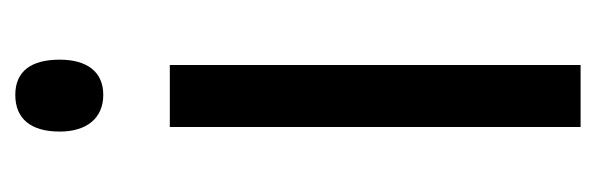

<svg xmlns="http://www.w3.org/2000/svg" viewBox="-284 -495 779 251"><g transform="rotate(-90 105.5 -369.5)"><path d="M107 -739C76 -739 59 -719 59 -681C59 -645 77 -624 107 -624C137 -624 153 -645 153 -681C153 -718 138 -739 107 -739ZM146 -537H65V0H146Z"/></g></svg>

Font: Noto Sans Lao Looped ExtraCondensed
Style: Regular
Weight: 400
Width: 2
Designer: Mark Frömberg, Ben Mitchell
Foundry: The Fontpad Ltd
Version: Version 1.002